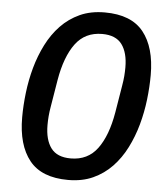

<svg xmlns="http://www.w3.org/2000/svg" viewBox="-52 -756 704 815"><g transform="rotate(5 300.0 -349.0)"><path d="M268 12Q155 12 103 -53Q51 -118 51 -236Q51 -286 57.5 -341Q64 -396 78.5 -448.5Q93 -501 117 -548.5Q141 -596 175.5 -632Q210 -668 256 -689Q302 -710 362 -710Q475 -710 527 -645Q579 -580 579 -462Q579 -411 572.5 -356.5Q566 -302 551.5 -249.5Q537 -197 513 -149.5Q489 -102 454.5 -66Q420 -30 374 -9Q328 12 268 12ZM271 -80Q344 -80 385 -135.5Q426 -191 443 -291L462 -406Q466 -429 467.5 -448Q469 -467 469 -485Q469 -548 443 -583Q417 -618 359 -618Q286 -618 245 -562.5Q204 -507 187 -407L168 -292Q164 -269 162.5 -250Q161 -231 161 -213Q161 -150 187 -115Q213 -80 271 -80Z"/></g></svg>

Font: IBM Plex Mono Medm
Style: Italic
Weight: 500
Italic angle: -9°
Monospace: yes
Designer: Mike Abbink, Paul van der Laan, Pieter van Rosmalen
Foundry: Bold Monday
Version: Version 2.3